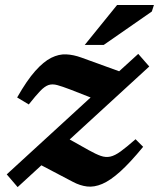

<svg xmlns="http://www.w3.org/2000/svg" viewBox="-20 -750 648 784"><path d="M7.5 -38 350 -352 265.5 -385Q234 -397 214 -402.5Q194 -408 178.2 -402.8Q162.5 -397.5 144.2 -378.5Q126 -359.5 97.5 -323.5L50 -352Q89.5 -421.5 123.8 -460Q158 -498.5 189.2 -514Q220.5 -529.5 250.5 -528Q280.5 -526.5 312 -515L466.5 -459L544.5 -530L589.5 -478.5L264.5 -180.5L342 -137Q371.5 -120.5 391.5 -113.5Q411.5 -106.5 430.2 -110.5Q449 -114.5 472.8 -131.8Q496.5 -149 533.5 -181.5L564.5 -150.5Q511.5 -86 471 -49.5Q430.5 -13 397.5 1Q364.5 15 335.5 11.5Q306.5 8 277.5 -7.5L149 -75L52 14ZM326 -566.5 458 -729.5H608.5L600 -703L403.5 -566.5Z"/></svg>

Font: Newsreader 6pt SemiBold
Style: Italic
Weight: 600
Italic angle: -17°
Designer: Hugues Gentile
Foundry: Production Type
Version: Version 1.003; ttfautohint (v1.8.3)